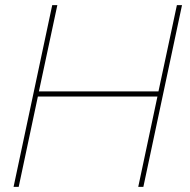

<svg xmlns="http://www.w3.org/2000/svg" viewBox="-20 -730 741 750"><path d="M184 -710H204L132 -373H599L671 -710H691L540 0H520L595 -353H128L53 0H33Z"/></svg>

Font: Raleway Thin Thin
Style: Italic
Weight: 250
Italic angle: -12°
Version: Version 4.026